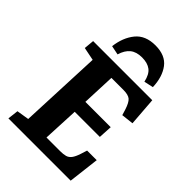

<svg xmlns="http://www.w3.org/2000/svg" viewBox="-273 -1062 1173 1173"><g transform="rotate(45 314.0 -475.5)"><path d="M143 -617 58 -634 64 -700H575L589 -515L510 -506L499 -542Q484 -589 466 -604.5Q448 -620 405 -620H302L293 -404H512L507 -315H290L279 -82H397Q424 -82 442.5 -87Q461 -92 474 -109Q487 -126 498 -160L511 -201H594L570 0H32L40 -70L120 -83ZM461 -746Q450 -798 422 -819.5Q394 -841 346 -841Q298 -841 269.5 -818Q241 -795 227 -748L168 -760Q178 -843 222 -897Q266 -951 352 -951Q438 -951 478 -898Q518 -845 521 -759Z"/></g></svg>

Font: Literata 12pt
Style: Bold Italic
Weight: 700
Italic angle: -2°
Designer: Latin by Veronika Burian and Jose Scaglione. Greek by Irene Vlachou. Cyrillic by Vera Evstafieva
Foundry: TypeTogether
Version: Version 3.002